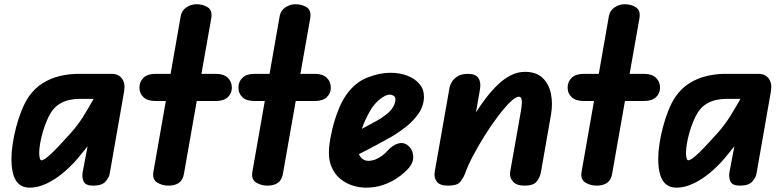

<svg xmlns="http://www.w3.org/2000/svg" viewBox="-20 -876 3689 906"><path d="M120.5 9.5Q77 9.5 55.5 -23.8Q34 -57 34 -128Q34 -158.5 39.8 -196.8Q45.5 -235 56 -275.2Q66.5 -315.5 81 -352.2Q95.5 -389 113 -416Q142 -459 181 -483.2Q220 -507.5 263.5 -517.5Q307 -527.5 348.5 -527.5H508.5Q539 -527.5 555.8 -504.8Q572.5 -482 565.5 -443.5L497.5 -55.5Q494.5 -38.5 477.8 -19.2Q461 0 419.5 0Q383.5 0 374.5 -20Q365.5 -40 370.5 -66L393.5 -186Q390 -181.5 380.5 -169.8Q371 -158 361.5 -146.5Q352 -135 348 -130Q315 -91 276.5 -59.2Q238 -27.5 198 -9Q158 9.5 120.5 9.5ZM165 -152.5Q165 -148.5 165.8 -140.5Q166.5 -132.5 169 -126Q171.5 -119.5 176.5 -119.5Q187.5 -119.5 218.5 -147.8Q249.5 -176 315.5 -250Q349 -288 374 -328.2Q399 -368.5 422 -409.5H354Q333.5 -409.5 309.2 -404.8Q285 -400 261.8 -386.2Q238.5 -372.5 220.5 -345Q209 -326.5 198.8 -301.5Q188.5 -276.5 181 -249.8Q173.5 -223 169.2 -197.8Q165 -172.5 165 -152.5Z M775 0Q745.5 0 721.5 -14.8Q697.5 -29.5 704 -66L762.5 -399.5H713Q676.5 -399.5 657.2 -417.2Q638 -435 638 -462.5Q638 -490.5 657.2 -509Q676.5 -527.5 713 -527.5H785L833 -801.5Q838 -827 860 -841.5Q882 -856 907 -856Q938 -856 960.8 -841.2Q983.5 -826.5 976.5 -787.5L930.5 -527.5H999.5Q1035.5 -527.5 1054.8 -509Q1074 -490.5 1074 -462.5Q1074 -435 1054.8 -417.2Q1035.5 -399.5 999.5 -399.5H908.5L847.5 -53Q841.5 -24 822.5 -12Q803.5 0 775 0Z M1242 0Q1212.5 0 1188.5 -14.8Q1164.5 -29.5 1171 -66L1229.5 -399.5H1180Q1143.5 -399.5 1124.2 -417.2Q1105 -435 1105 -462.5Q1105 -490.5 1124.2 -509Q1143.5 -527.5 1180 -527.5H1252L1300 -801.5Q1305 -827 1327 -841.5Q1349 -856 1374 -856Q1405 -856 1427.8 -841.2Q1450.5 -826.5 1443.5 -787.5L1397.5 -527.5H1466.5Q1502.5 -527.5 1521.8 -509Q1541 -490.5 1541 -462.5Q1541 -435 1521.8 -417.2Q1502.5 -399.5 1466.5 -399.5H1375.5L1314.5 -53Q1308.5 -24 1289.5 -12Q1270.5 0 1242 0Z M1706 9.5Q1677 9.5 1645 -0.2Q1613 -10 1586 -31.8Q1559 -53.5 1543.8 -90Q1528.5 -126.5 1533 -180Q1536.5 -217.5 1547.2 -263.2Q1558 -309 1575 -353Q1592 -397 1614 -428.5Q1655 -486.5 1712 -509.5Q1769 -532.5 1823.5 -532.5Q1867.5 -532.5 1903 -518.5Q1938.5 -504.5 1959.5 -479.5Q1980.5 -454.5 1980.5 -420.5Q1980.5 -377.5 1955.8 -341.2Q1931 -305 1894.5 -276.8Q1858 -248.5 1822.5 -228Q1794.5 -212.5 1756.5 -191.8Q1718.5 -171 1674 -149Q1675 -145 1678 -140Q1681 -135 1685.5 -130Q1691 -125 1699.2 -121Q1707.5 -117 1717 -117Q1735.5 -117 1752.5 -124Q1769.5 -131 1783.8 -141.8Q1798 -152.5 1807 -163Q1831 -190.5 1858 -198.5Q1885 -206.5 1905.5 -189Q1926 -173 1929.5 -142.8Q1933 -112.5 1909.5 -84Q1905 -78 1889 -63Q1873 -48 1847 -31.2Q1821 -14.5 1785.5 -2.5Q1750 9.5 1706 9.5ZM1687.5 -268Q1699.5 -275 1719 -285Q1738.5 -295 1760.5 -307.5Q1782.5 -320 1802 -335.2Q1821.5 -350.5 1833.8 -369.2Q1846 -388 1846 -409.5Q1846 -418 1837.5 -423.8Q1829 -429.5 1818.5 -429.5Q1800.5 -429.5 1773.2 -408.2Q1746 -387 1727 -354Q1716.5 -335.5 1705.8 -313.5Q1695 -291.5 1687.5 -268Z M2455 0Q2417 0 2400 -19.8Q2383 -39.5 2387.5 -66L2437.5 -348.5Q2441 -369 2442.2 -385Q2443.5 -401 2440.5 -410.2Q2437.5 -419.5 2428 -419.5Q2413 -419.5 2386.8 -393.8Q2360.5 -368 2329 -326.2Q2297.5 -284.5 2266.8 -235.5Q2236 -186.5 2211.2 -139.2Q2186.5 -92 2174 -55.5Q2163 -30 2149 -15Q2135 0 2093 0Q2055 0 2040.8 -19.5Q2026.5 -39 2031.5 -66L2101.5 -464Q2103 -473 2111.2 -488Q2119.5 -503 2138 -515.2Q2156.5 -527.5 2188 -527.5Q2224 -527.5 2237.2 -508Q2250.5 -488.5 2245 -455.5L2226 -346Q2248.5 -381 2274.2 -414.8Q2300 -448.5 2329 -476.2Q2358 -504 2390 -520.5Q2422 -537 2457 -537Q2511 -537 2541 -507.8Q2571 -478.5 2580 -432.5Q2589 -386.5 2580 -335L2532.5 -63.5Q2528 -38.5 2512.5 -19.2Q2497 0 2455 0Z M2795.5 0Q2766 0 2742 -14.8Q2718 -29.5 2724.5 -66L2783 -399.5H2733.5Q2697 -399.5 2677.8 -417.2Q2658.5 -435 2658.5 -462.5Q2658.5 -490.5 2677.8 -509Q2697 -527.5 2733.5 -527.5H2805.5L2853.5 -801.5Q2858.5 -827 2880.5 -841.5Q2902.5 -856 2927.5 -856Q2958.5 -856 2981.2 -841.2Q3004 -826.5 2997 -787.5L2951 -527.5H3020Q3056 -527.5 3075.2 -509Q3094.5 -490.5 3094.5 -462.5Q3094.5 -435 3075.2 -417.2Q3056 -399.5 3020 -399.5H2929L2868 -53Q2862 -24 2843 -12Q2824 0 2795.5 0Z M3172.5 9.5Q3129 9.5 3107.5 -23.8Q3086 -57 3086 -128Q3086 -158.5 3091.8 -196.8Q3097.5 -235 3108 -275.2Q3118.5 -315.5 3133 -352.2Q3147.5 -389 3165 -416Q3194 -459 3233 -483.2Q3272 -507.5 3315.5 -517.5Q3359 -527.5 3400.5 -527.5H3560.5Q3591 -527.5 3607.8 -504.8Q3624.5 -482 3617.5 -443.5L3549.5 -55.5Q3546.5 -38.5 3529.8 -19.2Q3513 0 3471.5 0Q3435.5 0 3426.5 -20Q3417.5 -40 3422.5 -66L3445.5 -186Q3442 -181.5 3432.5 -169.8Q3423 -158 3413.5 -146.5Q3404 -135 3400 -130Q3367 -91 3328.5 -59.2Q3290 -27.5 3250 -9Q3210 9.5 3172.5 9.5ZM3217 -152.5Q3217 -148.5 3217.8 -140.5Q3218.5 -132.5 3221 -126Q3223.5 -119.5 3228.5 -119.5Q3239.5 -119.5 3270.5 -147.8Q3301.5 -176 3367.5 -250Q3401 -288 3426 -328.2Q3451 -368.5 3474 -409.5H3406Q3385.5 -409.5 3361.2 -404.8Q3337 -400 3313.8 -386.2Q3290.5 -372.5 3272.5 -345Q3261 -326.5 3250.8 -301.5Q3240.5 -276.5 3233 -249.8Q3225.5 -223 3221.2 -197.8Q3217 -172.5 3217 -152.5Z"/></svg>

Font: Edu QLD Hand
Style: Regular
Weight: 400
Designer: Tina and Corey Anderson, Eben Sorkin
Foundry: Sorkin Type Co.
Version: Version 2.000